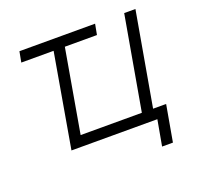

<svg xmlns="http://www.w3.org/2000/svg" viewBox="-115 -645 928 899"><g transform="rotate(-20 348.5 -196.0)"><path d="M60 -467H221L140 0H568L545 128H599L631 -53H566L648 -520H592L510 -53H205L277 -467H437L447 -520H70Z"/></g></svg>

Font: Fixel Display Light
Style: Italic
Weight: 300
Italic angle: -10°
Designer: AlfaBravo + MacPaw
Foundry: Kyrylo Tkachov, Marchela Mozhyna, Serhii Makarenko, Maria Weinstein, Zakhar Kryvoshyya
Version: Version 1.210;Glyphs 3.2 (3217)